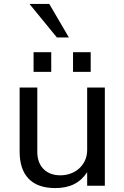

<svg xmlns="http://www.w3.org/2000/svg" viewBox="-20 -946 634 978"><path d="M514 -500H424V-181C424 -109 367 -53 287 -53C217 -53 170 -97 170 -172V-500H80V-174C80 -54 141 12 261 12C336 12 388 -14 424 -69V0H514ZM151 -580H241V-680H151ZM352 -580H442V-680H352ZM331 -755 231 -926H130L270 -755Z"/></svg>

Font: Perun
Style: Regular
Weight: 400
Foundry: Copyright (c) Stefan Peev, Context Ltd, 2016
Version: Version 1.089